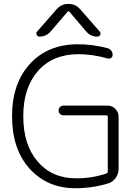

<svg xmlns="http://www.w3.org/2000/svg" viewBox="-20 -995 719 1003"><path d="M501 -830.1Q507.8 -822.3 503.4 -813Q499 -803.7 488.3 -803.7Q453.1 -803.7 429.7 -831.1L342.8 -933.6Q337.9 -939.5 333 -933.6L245.1 -831.1Q221.7 -803.7 185.5 -803.7Q175.8 -803.7 171.4 -813.5Q167 -823.2 173.8 -830.1L276.4 -947.3Q300.8 -974.6 337.4 -974.6Q374 -974.6 398.4 -947.3ZM386.7 -763.7Q464.8 -763.7 542 -743.2Q553.7 -740.2 561 -730.5Q568.4 -720.7 568.4 -708Q568.4 -698.2 560.1 -692.4Q551.8 -686.5 542 -689.5Q464.8 -711.9 389.6 -711.9Q255.9 -711.9 178.7 -624.5Q101.6 -537.1 101.6 -387.7Q101.6 -238.3 176.8 -150.9Q252 -63.5 377 -63.5Q463.9 -63.5 536.1 -88.9Q543 -91.8 543 -99.6V-384.8Q543 -392.6 535.2 -392.6H311.5Q300.8 -392.6 293.5 -399.9Q286.1 -407.2 286.1 -418Q286.1 -428.7 293.5 -436Q300.8 -443.4 311.5 -443.4H542Q565.4 -443.4 582.5 -426.3Q599.6 -409.2 599.6 -385.7V-114.3Q599.6 -87.9 585 -66.4Q570.3 -44.9 545.9 -37.1Q462.9 -11.7 374 -11.7Q227.5 -11.7 135.3 -113.3Q43 -214.8 43 -387.7Q43 -559.6 136.7 -661.6Q230.5 -763.7 386.7 -763.7Z"/></svg>

Font: Gen Jyuu Gothic Light
Style: Regular
Weight: 200
Designer: [Source Han Sans]
Ryoko NISHIZUKA  (kana & ideographs); Paul D. Hunt (Latin, Greek & Cyrillic); Wenlong ZHANG  (bopomofo
Version: Version 1.002.20150607